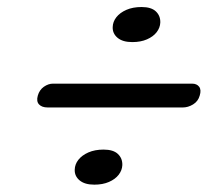

<svg xmlns="http://www.w3.org/2000/svg" viewBox="-20 -608 604 536"><path d="M349.3 -490.5Q322.6 -490.5 308.3 -502.4Q294 -514.3 294.6 -532.2Q294.9 -547.2 304.8 -559.9Q314.8 -572.6 332.8 -580.5Q350.9 -588.4 375.2 -588.4Q402.3 -588.4 415.2 -576.1Q428.1 -563.8 427.5 -545Q426.9 -530.6 417.3 -518.1Q407.7 -505.7 390.2 -498.1Q372.8 -490.5 349.3 -490.5ZM85.5 -341Q90 -357 102.5 -365.8Q115 -374.5 128 -374.5H516Q529.5 -374.5 536 -365.8Q542.5 -357 537.5 -341Q533 -325 519 -316.5Q505 -308 490.5 -308H113Q97 -308 89 -316.5Q81 -325 85.5 -341ZM243.3 -92.5Q216.6 -92.5 202.3 -104.4Q188 -116.3 188.6 -134.2Q188.9 -149.2 198.8 -161.9Q208.8 -174.6 226.8 -182.5Q244.9 -190.4 269.2 -190.4Q296.3 -190.4 309.2 -178.1Q322.1 -165.8 321.5 -147Q320.9 -132.6 311.3 -120.1Q301.7 -107.7 284.2 -100.1Q266.8 -92.5 243.3 -92.5Z"/></svg>

Font: Fraunces
Style: Bold Italic
Weight: 700
Italic angle: -16°
Version: Version 1.000;[b76b70a41]